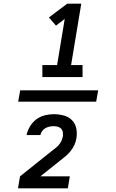

<svg xmlns="http://www.w3.org/2000/svg" viewBox="-20 -868 640 1056"><path d="M213 -444V-510H294L336 -764L288 -727L249 -772L350 -848H427L371 -510H434V-444ZM80 -309 91 -371H520L509 -309ZM79 168 90 102 264 -37Q274 -45 284.5 -53Q295 -61 303.5 -71Q312 -81 317.5 -92.5Q323 -104 325 -116Q325 -116 325.5 -116.5Q326 -117 326 -117Q327 -129 325.5 -140.5Q324 -152 316.5 -160Q309 -168 298 -171Q287 -174 275 -174Q264 -174 252 -171.5Q240 -169 229.5 -163Q219 -157 211.5 -146.5Q204 -136 202 -125H126Q131 -149 144.5 -172Q158 -195 179 -211Q200 -227 225.5 -233.5Q251 -240 275 -240Q303 -240 330 -233Q357 -226 375.5 -207.5Q394 -189 399.5 -162Q405 -135 400 -106Q397 -88 389 -70.5Q381 -53 369 -38Q357 -23 342 -10Q327 3 311 15L202 102H364L353 168Z"/></svg>

Font: Iosevka SS04 Medium Extended
Style: Italic
Weight: 500
Width: 7
Italic angle: -9°
Monospace: yes
Designer: Belleve Invis
Foundry: Belleve Invis
Version: Version 19.0.0; ttfautohint (v1.8.4)